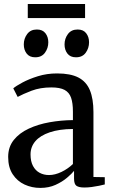

<svg xmlns="http://www.w3.org/2000/svg" viewBox="-20 -910 552 940"><path d="M177.5 10Q136 10 100.2 -6.5Q64.5 -23 42.2 -56.8Q20 -90.5 20 -141.5Q20 -190.5 47.5 -224.8Q75 -259 120.8 -280.2Q166.5 -301.5 222.8 -311.5Q279 -321.5 337 -322V-364Q337 -405.5 328 -431.5Q319 -457.5 296.2 -469.8Q273.5 -482 231.5 -482Q177 -482 134.5 -465.8Q92 -449.5 66.5 -435.5L45 -477.5Q57.5 -488.5 89.5 -505.8Q121.5 -523 165.5 -536.8Q209.5 -550.5 259.5 -550.5Q325 -550.5 363.8 -530.5Q402.5 -510.5 420 -468.5Q437.5 -426.5 437.5 -361V-43.5L493 -42.5V-7Q482 -4 465 -0.5Q448 3 429.2 5.5Q410.5 8 393 8Q366.5 8 354.5 -0.2Q342.5 -8.5 342.5 -36V-73.5Q331.5 -59.5 308.2 -39.8Q285 -20 252 -5Q219 10 177.5 10ZM220 -53Q249 -53 280.8 -68.2Q312.5 -83.5 337 -107V-278.5Q270 -278 223.5 -262.2Q177 -246.5 153.2 -218.8Q129.5 -191 129.5 -154Q129.5 -120 141.5 -97.5Q153.5 -75 174 -64Q194.5 -53 220 -53ZM152 -629.5Q124.5 -629.5 110.5 -647.8Q96.5 -666 96.5 -692.5Q96.5 -721 113 -743.2Q129.5 -765.5 160 -765.5H161Q188.5 -765.5 202.5 -747.2Q216.5 -729 216.5 -703Q216.5 -674.5 200.2 -652Q184 -629.5 153 -629.5ZM351.5 -629.5Q324 -629.5 310 -647.8Q296 -666 296 -692.5Q296 -721 312.5 -743.2Q329 -765.5 359.5 -765.5H360.5Q388 -765.5 402 -747.2Q416 -729 416 -703Q416 -674.5 399.8 -652Q383.5 -629.5 352.5 -629.5ZM396.5 -890.5V-821.5H116V-890.5Z"/></svg>

Font: Merriweather 60pt
Style: Regular
Weight: 400
Version: Version 2.100